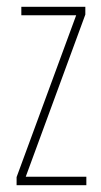

<svg xmlns="http://www.w3.org/2000/svg" viewBox="-20 -598 298 567"><path d="M235 -51H29V-75L205 -553H43V-578H232V-555L56 -76H235Z"/></svg>

Font: Noto Sans Tamil UI ExtraCondensed Thin
Style: Regular
Weight: 100
Width: 2
Designer: Jelle Bosma - Monotype Design Team
Foundry: Monotype Imaging Inc.
Version: Version 2.004; ttfautohint (v1.8.4.7-5d5b)